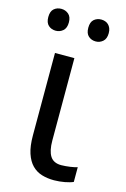

<svg xmlns="http://www.w3.org/2000/svg" viewBox="-115 -785 557 849"><g transform="rotate(15 163.5 -360.5)"><path d="M168.9 -535.2V-158.2Q168.9 -110.8 184.3 -86.9Q199.7 -63 234.9 -63Q243.7 -63 254.6 -64Q265.6 -64.9 275.9 -66.4Q286.1 -67.9 294.9 -69.8Q303.7 -71.8 308.1 -73.2V-5.9Q301.8 -2.9 291.7 0Q281.7 2.9 270 5.1Q258.3 7.3 245.6 8.5Q232.9 9.8 221.2 9.8Q190.9 9.8 165 2Q139.2 -5.9 120.4 -24.9Q101.6 -43.9 90.8 -76.4Q80.1 -108.9 80.1 -158.2V-535.2ZM10.3 -681.2Q10.3 -707.5 23.9 -719.2Q37.6 -731 57.1 -731Q76.2 -731 90.3 -719Q104.5 -707 104.5 -681.2Q104.5 -655.3 90.3 -643.1Q76.2 -630.9 57.1 -630.9Q37.6 -630.9 23.9 -643.1Q10.3 -655.3 10.3 -681.2ZM193.4 -681.2Q193.4 -707.5 207 -719.2Q220.7 -731 240.2 -731Q249.5 -731 258.1 -728Q266.6 -725.1 272.9 -719Q279.3 -712.9 283.2 -703.6Q287.1 -694.3 287.1 -681.2Q287.1 -655.3 272.9 -643.1Q258.8 -630.9 240.2 -630.9Q220.7 -630.9 207 -643.1Q193.4 -655.3 193.4 -681.2Z"/></g></svg>

Font: Droid Sans
Style: Regular
Weight: 400
Foundry: Ascender Corporation
Version: Version 1.00 build 114